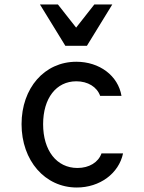

<svg xmlns="http://www.w3.org/2000/svg" viewBox="-20 -825 640 855"><path d="M432 -142C418 -102 377 -77 325 -77C232 -77 172 -155 172 -272C172 -387 230 -463 320 -463C371 -463 412 -438 426 -398H521C506 -488 423 -550 320 -550C178 -550 76 -433 76 -272C76 -110 180 10 322 10C424 10 509 -52 528 -142ZM271 -621H367L480 -805H400L319 -702L238 -805H158Z"/></svg>

Font: CommitMono
Style: 500Regular
Weight: 500
Monospace: yes
Designer: Eigil Nikolajsen
Foundry: Eigil Nikolajsen
Version: Version 1.143